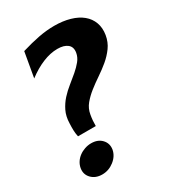

<svg xmlns="http://www.w3.org/2000/svg" viewBox="-179 -812 818 917"><g transform="rotate(-30 230.0 -354.0)"><path d="M102 -205Q98 -223 97.5 -240.5Q97 -258 98 -279Q99 -317 113 -345.5Q127 -374 147.5 -396.5Q168 -419 192 -438Q216 -457 237.5 -475.5Q259 -494 274.5 -513Q290 -532 294 -555Q299 -585 280 -600.5Q261 -616 225 -616Q186 -616 143.5 -598.5Q101 -581 59 -549L83 -686Q136 -702 180.5 -710.5Q225 -719 267 -719Q314 -719 352.5 -708Q391 -697 416.5 -676Q442 -655 453 -625Q464 -595 458 -558Q452 -522 432 -494.5Q412 -467 385.5 -445Q359 -423 330 -403.5Q301 -384 275 -363.5Q249 -343 229.5 -319.5Q210 -296 205 -265Q202 -248 201 -234Q200 -220 200 -205ZM37 -68Q40 -84 49 -98Q58 -112 72 -122.5Q86 -133 103.5 -139Q121 -145 139 -145Q176 -145 197 -122.5Q218 -100 213 -68Q207 -35 177.5 -12Q148 11 112 11Q75 11 53 -12Q31 -35 37 -68Z"/></g></svg>

Font: LT Museum
Style: Bold Italic
Weight: 700
Designer: Daniel Lyons
Foundry: LyonsType
Version: Version 1.011